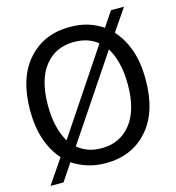

<svg xmlns="http://www.w3.org/2000/svg" viewBox="-120 -874 947 1032"><g transform="rotate(-15 354.0 -358.0)"><path d="M675.4 -363.1Q675.4 -183.6 587.4 -84.1Q499.5 15.4 353.3 15.4Q300 15.4 253.8 1Q207.7 -13.3 169.7 -39L105.6 56.4H33.3L125.6 -79Q81.5 -127.7 56.9 -199Q32.3 -270.3 32.3 -363.1Q32.3 -543.1 120.5 -642.6Q208.7 -742.1 353.3 -742.1Q409.2 -742.1 452.8 -728.7Q496.4 -715.4 535.9 -688.7L591.8 -771.8H664.1L580.5 -649.2Q625.1 -600.5 650.3 -530.5Q675.4 -460.5 675.4 -363.1ZM485.6 -615.4Q460.5 -636.9 427.2 -647.7Q393.8 -658.5 353.8 -658.5Q252.3 -658.5 192.1 -583.3Q131.8 -508.2 131.8 -363.1Q131.8 -297.4 144.6 -246.4Q157.4 -195.4 180 -157.9ZM575.9 -363.1Q575.9 -430.8 562.3 -483.3Q548.7 -535.9 526.2 -570.8L219.5 -113.3Q247.7 -90.8 278.7 -79.5Q309.7 -68.2 353.8 -68.2Q454.4 -68.2 515.1 -144.1Q575.9 -220 575.9 -363.1Z"/></g></svg>

Font: Myanmar Handwriting
Style: Regular
Weight: 400
Designer: Khon Soe Zaw Thu
Foundry: PaOh Unicode khonsoezawthu@gmail.com and @hotmail.com
Version: Version 1.30 November 9, 2016